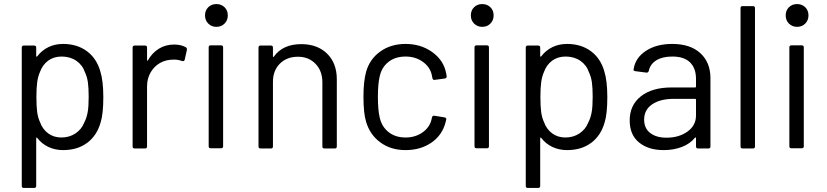

<svg xmlns="http://www.w3.org/2000/svg" viewBox="-20 -730 4066 944"><path d="M87 184V-496Q87 -506 97 -506H148Q158 -506 158 -496V-454Q158 -452 159.5 -451.5Q161 -451 163 -453Q185 -482 217.5 -498Q250 -514 290 -514Q359 -514 407 -478.5Q455 -443 473 -380Q488 -332 488 -253Q488 -171 475 -129Q457 -64 409 -28Q361 8 290 8Q251 8 218 -7.5Q185 -23 163 -52Q161 -54 159.5 -53.5Q158 -53 158 -51V184Q158 194 148 194H97Q87 194 87 184ZM177 -129Q189 -95 216.5 -74.5Q244 -54 282 -54Q321 -54 351 -74Q381 -94 394 -127Q406 -150 411 -178Q416 -206 416 -253Q416 -300 412 -326.5Q408 -353 398 -374Q386 -410 355.5 -431Q325 -452 283 -452Q244 -452 216.5 -431.5Q189 -411 176 -375Q167 -354 163 -327Q159 -300 159 -253Q159 -205 163 -177.5Q167 -150 177 -129Z M632 -10V-496Q632 -506 642 -506H693Q703 -506 703 -496V-435Q703 -432 704.5 -431.5Q706 -431 707 -433Q728 -470 761 -490.5Q794 -511 836 -511Q870 -511 893 -498Q900 -494 899 -485L888 -436Q885 -427 875 -430Q856 -437 836 -437Q795 -437 766 -420Q737 -403 720 -373Q703 -343 703 -305V-10Q703 0 693 0H642Q632 0 632 -10Z M1006 -11V-497Q1006 -507 1016 -507H1067Q1077 -507 1077 -497V-11Q1077 -1 1067 -1H1016Q1006 -1 1006 -11ZM1044 -710Q1068 -710 1084 -694.5Q1100 -679 1100 -654Q1100 -630 1084 -614Q1068 -598 1044 -598Q1020 -598 1004 -614Q988 -630 988 -654Q988 -679 1004 -694.5Q1020 -710 1044 -710Z M1251 -10V-496Q1251 -506 1261 -506H1312Q1322 -506 1322 -496V-453Q1322 -451 1323.5 -450Q1325 -449 1326 -451Q1370 -513 1461 -513Q1541 -513 1588.5 -466Q1636 -419 1636 -340V-10Q1636 0 1626 0H1575Q1565 0 1565 -10V-326Q1565 -381 1531.5 -416Q1498 -451 1445 -451Q1390 -451 1356 -417Q1322 -383 1322 -328V-10Q1322 0 1312 0H1261Q1251 0 1251 -10Z M1780 -131Q1767 -173 1767 -255Q1767 -329 1780 -377Q1798 -440 1850 -477Q1902 -514 1974 -514Q2046 -514 2100 -477.5Q2154 -441 2170 -385Q2176 -361 2176 -355V-353Q2176 -346 2167 -344L2115 -337Q2108 -337 2106 -346L2103 -361Q2095 -400 2059 -426Q2023 -452 1974 -452Q1924 -452 1890.5 -426Q1857 -400 1847 -355Q1838 -318 1838 -254Q1838 -188 1847 -152Q1857 -107 1890.5 -80.5Q1924 -54 1974 -54Q2022 -54 2057.5 -79Q2093 -104 2102 -144L2104 -153Q2106 -162 2116 -161L2165 -153Q2176 -151 2174 -142L2171 -130Q2155 -66 2101.5 -29Q2048 8 1974 8Q1902 8 1850.5 -29.5Q1799 -67 1780 -131Z M2313 -11V-497Q2313 -507 2323 -507H2374Q2384 -507 2384 -497V-11Q2384 -1 2374 -1H2323Q2313 -1 2313 -11ZM2351 -710Q2375 -710 2391 -694.5Q2407 -679 2407 -654Q2407 -630 2391 -614Q2375 -598 2351 -598Q2327 -598 2311 -614Q2295 -630 2295 -654Q2295 -679 2311 -694.5Q2327 -710 2351 -710Z M2565 184V-496Q2565 -506 2575 -506H2626Q2636 -506 2636 -496V-454Q2636 -452 2637.5 -451.5Q2639 -451 2641 -453Q2663 -482 2695.5 -498Q2728 -514 2768 -514Q2837 -514 2885 -478.5Q2933 -443 2951 -380Q2966 -332 2966 -253Q2966 -171 2953 -129Q2935 -64 2887 -28Q2839 8 2768 8Q2729 8 2696 -7.5Q2663 -23 2641 -52Q2639 -54 2637.5 -53.5Q2636 -53 2636 -51V184Q2636 194 2626 194H2575Q2565 194 2565 184ZM2655 -129Q2667 -95 2694.5 -74.5Q2722 -54 2760 -54Q2799 -54 2829 -74Q2859 -94 2872 -127Q2884 -150 2889 -178Q2894 -206 2894 -253Q2894 -300 2890 -326.5Q2886 -353 2876 -374Q2864 -410 2833.5 -431Q2803 -452 2761 -452Q2722 -452 2694.5 -431.5Q2667 -411 2654 -375Q2645 -354 2641 -327Q2637 -300 2637 -253Q2637 -205 2641 -177.5Q2645 -150 2655 -129Z M3076 -138Q3076 -213 3131 -256.5Q3186 -300 3282 -300H3398Q3402 -300 3402 -304V-342Q3402 -394 3373 -423Q3344 -452 3285 -452Q3237 -452 3207 -433.5Q3177 -415 3170 -382Q3167 -372 3158 -373L3104 -380Q3093 -382 3095 -388Q3103 -445 3155 -479.5Q3207 -514 3285 -514Q3374 -514 3423.5 -468.5Q3473 -423 3473 -346V-10Q3473 0 3463 0H3412Q3402 0 3402 -10V-51Q3402 -53 3400.5 -54Q3399 -55 3397 -53Q3373 -23 3332.5 -7.5Q3292 8 3243 8Q3168 8 3122 -29.5Q3076 -67 3076 -138ZM3257 -53Q3318 -53 3360 -83Q3402 -113 3402 -162V-240Q3402 -244 3398 -244H3293Q3226 -244 3186.5 -217Q3147 -190 3147 -142Q3147 -99 3177 -76Q3207 -53 3257 -53Z M3621 -10V-690Q3621 -700 3631 -700H3682Q3692 -700 3692 -690V-10Q3692 0 3682 0H3631Q3621 0 3621 -10Z M3861 -11V-497Q3861 -507 3871 -507H3922Q3932 -507 3932 -497V-11Q3932 -1 3922 -1H3871Q3861 -1 3861 -11ZM3899 -710Q3923 -710 3939 -694.5Q3955 -679 3955 -654Q3955 -630 3939 -614Q3923 -598 3899 -598Q3875 -598 3859 -614Q3843 -630 3843 -654Q3843 -679 3859 -694.5Q3875 -710 3899 -710Z"/></svg>

Font: Barlow GEO
Style: Regular
Weight: 400
Designer: Jeremy Tribby
Foundry: Tribby Type
Version: Version 1.408